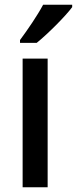

<svg xmlns="http://www.w3.org/2000/svg" viewBox="-20 -786 323 806"><path d="M283 -756V-766H161C137 -721 96 -661 64 -618V-606H134C180 -643 255 -718 283 -756ZM180 0V-540H75V0Z"/></svg>

Font: Noto Sans Bengali SemiCondensed Medium
Style: Regular
Weight: 500
Width: 4
Designer: Joana Ranito - Universal Thirst; Jelle Bosma - Monotype Design Team
Foundry: Universal Thirst ehf.
Version: Version 3.000